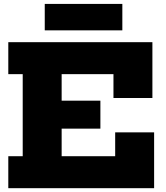

<svg xmlns="http://www.w3.org/2000/svg" viewBox="-20 -986 868 1006"><path d="M506 -458.5V-312H202V-458.5ZM583.5 -292.5H787.5V0H23.5V-167.5H99V-597.5H23.5V-765H778.5V-472.5H574.5V-597.5H303V-167.5H583.5ZM621 -965.5V-827H214.5V-965.5Z"/></svg>

Font: Hepta Slab ExtraBold
Style: Regular
Weight: 800
Designer: Michael LaGattuta
Foundry: Michael LaGattuta
Version: Version 1.102